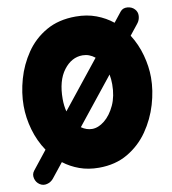

<svg xmlns="http://www.w3.org/2000/svg" viewBox="-78 -640 728 814"><g transform="rotate(-10 286.0 -232.5)"><path d="M28.3 100.6Q13.2 90.8 8.8 72.8Q4.4 54.7 15.1 41L78.1 -38.6Q48.8 -82 33.9 -134Q19 -186 19 -237.3Q19 -293 35.6 -351.6Q52.2 -410.2 86.4 -460.4Q120.6 -510.7 174.3 -541.5Q228 -572.3 301.8 -572.3Q350.1 -572.3 389.6 -557.4Q429.2 -542.5 460 -517.6L494.1 -560.5Q504.9 -573.7 524.2 -572.3Q543.5 -570.8 555.2 -558.1Q566.9 -545.9 565.7 -528.1Q564.5 -510.3 553.7 -497.1L517.6 -451.7Q544.9 -408.7 558.3 -359.1Q571.8 -309.6 571.8 -262.7Q571.8 -206.5 554.2 -147.2Q536.6 -87.9 501.5 -37.1Q466.3 13.7 413.1 44.9Q359.9 76.2 288.6 76.2Q243.2 76.2 205.3 62.5Q167.5 48.8 137.2 25.4L87.4 87.9Q76.2 101.6 59.3 105.7Q42.5 109.9 28.3 100.6ZM301.8 -405.3Q254.4 -405.3 220.7 -360.8Q187 -316.4 187 -237.3Q187 -208.5 193.4 -183.1L355 -385.7Q330.6 -405.3 301.8 -405.3ZM404.8 -262.7Q404.8 -285.2 400.9 -305.2L242.2 -106.4Q264.6 -90.8 288.6 -90.8Q315.4 -90.8 342.3 -112.5Q369.1 -134.3 387 -172.9Q404.8 -211.4 404.8 -262.7Z"/></g></svg>

Font: Mikhak-FD Black
Style: Regular
Weight: 900
Designer: Amin Abedi
Version: Version 3.2